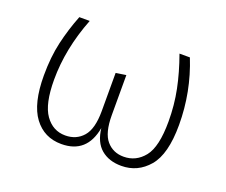

<svg xmlns="http://www.w3.org/2000/svg" viewBox="-94 -664 959 816"><g transform="rotate(20 386.0 -255.5)"><path d="M692 -236Q692 -104 643 -46.5Q594 11 520 11Q464 11 428.5 -19Q393 -49 386 -111Q364 11 249 11Q171 11 125.5 -50Q80 -111 80 -238Q80 -321 95.5 -388.5Q111 -456 137 -522H184Q127 -376 127 -236Q127 -126 161.5 -77.5Q196 -29 252 -29Q302 -29 332.5 -64Q363 -99 363 -179V-352L409 -359V-178Q409 -98 438.5 -63.5Q468 -29 516 -29Q572 -29 608.5 -74.5Q645 -120 645 -235Q645 -309 631 -378Q617 -447 590 -522H637Q692 -385 692 -236Z"/></g></svg>

Font: FiraGO ExtraLight
Style: Regular
Weight: 200
Designer: bBox Type
Foundry: bBox Type GmbH
Version: Version 1.001